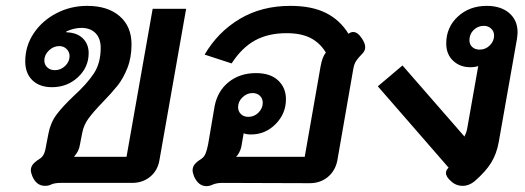

<svg xmlns="http://www.w3.org/2000/svg" viewBox="-20 -623 1788 654"><path d="M133 10Q104 10 90 -23Q85 -36 85 -43Q85 -54 92 -63Q99 -72 115 -82Q125 -88 130 -99.5Q135 -111 138 -132L145 -168Q152 -205 172.5 -232.5Q193 -260 231 -296Q276 -337 299.5 -372.5Q323 -408 323 -460Q323 -492 305.5 -510Q288 -528 257 -528Q233 -528 206 -516V-513Q242 -512 262 -492.5Q282 -473 282 -442Q282 -394 245.5 -360Q209 -326 157 -326Q115 -326 90.5 -349.5Q66 -373 66 -414Q66 -466 94.5 -509Q123 -552 171.5 -577.5Q220 -603 277 -603Q347 -603 387.5 -568Q428 -533 428 -472Q428 -427 414 -391.5Q400 -356 380.5 -331.5Q361 -307 329 -274Q298 -242 281.5 -219.5Q265 -197 260 -170L252 -129Q249 -108 232 -89H411L500 -593H614L523 -77Q517 -42 491.5 -21Q466 0 430 0H187Q165 0 153 6Q145 10 133 10ZM217 -432Q217 -446 207 -456Q197 -466 182 -466Q162 -466 146.5 -451Q131 -436 131 -417Q131 -403 141 -393.5Q151 -384 167 -384Q187 -384 202 -398.5Q217 -413 217 -432Z M683 11Q656 11 641 -22Q636 -35 636 -43Q636 -54 643 -63Q650 -72 666 -82Q675 -88 680 -99.5Q685 -111 689 -132L711 -261Q721 -313 759 -343.5Q797 -374 852 -374Q901 -374 927.5 -349Q954 -324 954 -285Q954 -236 919 -200.5Q884 -165 835 -165Q819 -165 810 -169L802 -123Q800 -114 795 -104Q790 -94 784 -89H1018L1072 -397Q1078 -430 1090 -444Q1070 -477 1038 -493.5Q1006 -510 956 -510Q894 -510 849 -485.5Q804 -461 769 -407L677 -437Q722 -514 796.5 -558.5Q871 -603 969 -603Q1042 -603 1090 -579Q1138 -555 1167 -508Q1175 -514 1183 -514Q1198 -514 1212 -493Q1224 -476 1224 -462Q1224 -450 1214 -440Q1201 -427 1193.5 -416Q1186 -405 1183 -386L1129 -76Q1122 -41 1096.5 -20Q1071 1 1035 1L737 0Q718 0 704 6Q694 11 683 11ZM875 -273Q875 -287 865.5 -296.5Q856 -306 840 -306Q821 -306 806 -291.5Q791 -277 791 -258Q791 -244 800.5 -234.5Q810 -225 826 -225Q846 -225 860.5 -239.5Q875 -254 875 -273Z M1556 10Q1533 10 1516 -6Q1499 -21 1499 -34Q1499 -43 1508 -52L1267 -329L1351 -400L1562 -158Q1563 -160 1566 -167Q1569 -174 1571 -183L1609 -398Q1598 -394 1582 -394Q1547 -394 1523.5 -416Q1500 -438 1500 -475Q1500 -530 1539.5 -566.5Q1579 -603 1638 -603Q1686 -603 1714.5 -578.5Q1743 -554 1743 -513Q1743 -507 1741 -491L1679 -140Q1672 -100 1653.5 -69.5Q1635 -39 1597 -6Q1578 10 1556 10ZM1663 -502Q1663 -516 1653 -525.5Q1643 -535 1628 -535Q1608 -535 1593.5 -521Q1579 -507 1579 -486Q1579 -472 1588.5 -463Q1598 -454 1614 -454Q1634 -454 1648.5 -468.5Q1663 -483 1663 -502Z"/></svg>

Font: Niramit SemiBold
Style: Italic
Weight: 600
Italic angle: -10°
Designer: Katatrad Aksorn Co.,Ltd.
Foundry: Cadson Demak Co.,Ltd.
Version: Version 1.001; ttfautohint (v1.6)